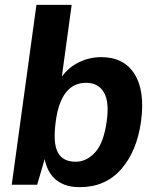

<svg xmlns="http://www.w3.org/2000/svg" viewBox="-20 -763 640 793"><path d="M309.5 10Q273 10 247 0Q221 -10 204.2 -26.8Q187.5 -43.5 178 -64Q168.5 -84.5 164.5 -106L133.5 0H28.5L130.5 -743H276L235.5 -447Q247.5 -463.5 264 -478Q280.5 -492.5 301.5 -503.5Q322.5 -514.5 346.8 -520.8Q371 -527 398 -527Q491.5 -527 535.5 -457.5Q579.5 -388 562.5 -261.5Q545.5 -138.5 480.5 -64.2Q415.5 10 309.5 10ZM292.5 -95Q337.5 -95 373 -133.8Q408.5 -172.5 421 -263.5Q432 -344 408.5 -382.5Q385 -421 336 -421Q284 -421 252.8 -381.8Q221.5 -342.5 210.5 -263.5Q198 -172 218.8 -133.5Q239.5 -95 292.5 -95Z"/></svg>

Font: Public Sans Thin
Style: Bold Italic
Weight: 700
Italic angle: -8°
Version: Version 2.001